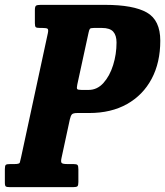

<svg xmlns="http://www.w3.org/2000/svg" viewBox="-61 -770 680 790"><path d="M226.5 -279.5 192 -119.5Q188.5 -104 192.8 -99.5Q197 -95 215.5 -95H241Q254.5 -95 258 -91Q261.5 -87 261.5 -73V-21Q261.5 -7.5 257.8 -3.8Q254 0 240.5 0H-20Q-33 0 -37 -2.8Q-41 -5.5 -41 -18.5V-74Q-41 -88.5 -37 -91.8Q-33 -95 -18.5 -95H-1Q18.5 -95 20.5 -101Q22.5 -107 26 -124L136 -634Q139 -648.5 134.5 -651.8Q130 -655 113.5 -655H103.5Q90 -655 86.2 -658.2Q82.5 -661.5 82.5 -674.5V-728.5Q82.5 -743.5 87.5 -746.8Q92.5 -750 106.5 -750H371Q488 -750 543.2 -718.5Q598.5 -687 598.5 -602.5Q598.5 -512.5 563 -445.8Q527.5 -379 462 -342Q396.5 -305 306 -305H257.5Q240.5 -305 235.2 -299.8Q230 -294.5 226.5 -279.5ZM274.5 -400H303.5Q339 -400 364.8 -428.8Q390.5 -457.5 404.5 -502.2Q418.5 -547 418.5 -595Q418.5 -624.5 404.8 -639.8Q391 -655 358.5 -655H325.5Q312 -655 309 -651.5Q306 -648 303.5 -636L257 -422Q254 -407.5 256.5 -403.8Q259 -400 274.5 -400Z"/></svg>

Font: Besley* Condensed
Style: Bold Italic
Weight: 700
Width: 3
Italic angle: -13°
Designer: Owen Earl
Foundry: indestructible type*
Version: Version 3.000; ttfautohint (v1.8.3)